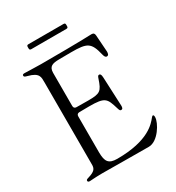

<svg xmlns="http://www.w3.org/2000/svg" viewBox="-203 -988 1025 1116"><g transform="rotate(-30 309.5 -430.0)"><path d="M501.4 -597.3C504.3 -585.6 508.9 -574.6 518.5 -574.6C531.2 -574.6 533.4 -586.3 533.4 -599.8C533 -607.2 528.4 -677.2 525.6 -711.6C524.5 -724.4 519.9 -731.5 505.7 -731.5C478 -731.5 444.6 -727.3 165.5 -727.3H164.8C104 -727.6 79.2 -730.1 54.7 -730.1C46.5 -730.1 41.2 -727.6 41.2 -721.6C41.2 -713.4 45.1 -711.3 62.5 -706.7C133.5 -688.2 128.9 -660.9 129.3 -625V-100.9C129.3 -99.8 129.3 -99.1 129.3 -98V-94.5V-70C128.2 -46.5 120 -32 74.6 -18.5C63.2 -14.9 57.5 -13.5 57.5 -5.7C57.5 -1.1 60.4 3.6 70.3 3.6C80.6 3.6 98.7 0.7 156.2 0C237.2 0.4 364.7 2.1 467.3 2.1C530.5 2.1 585.2 -92.3 585.2 -128.6C585.2 -138.1 584.2 -144.2 578.1 -144.2C575.3 -144.2 571.7 -141 567.5 -135.7C545.1 -108.3 484.7 -29.1 274.1 -29.1C215.2 -29.1 201 -53.3 200.3 -114.3V-355.8C200.3 -367.5 206.3 -373.9 218 -374.3C243.3 -375 276.3 -375 284.1 -375C391.3 -375 397.4 -360.1 420.5 -284.1C425.4 -267.8 427.6 -263.5 435.4 -263.5C446.7 -263.5 448.2 -273.4 448.2 -285.5C447.4 -305.4 440.3 -465.9 439.6 -478.7C438.9 -500.7 433.2 -505.7 426.1 -505.7C419 -505.7 416.2 -500.7 411.9 -487.9C387.8 -415.8 377.1 -407 296.9 -407C269.5 -407 241.1 -407 218 -407.7C206.3 -408 200.3 -414.4 200.3 -426.1V-648.8C201 -691.1 224.8 -698.2 269.2 -698.9C322.8 -699.6 334.9 -699.6 350.9 -699.6C458.1 -699.6 479.4 -688.9 501.4 -597.3ZM147.7 -842.3C148.1 -834.2 150.9 -831.3 159.1 -831H394.9C403.1 -831.3 405.9 -834.2 406.2 -842.3V-853C405.9 -861.2 403.1 -864 394.9 -864.3H159.1C150.9 -864 148.1 -861.2 147.7 -853Z"/></g></svg>

Font: Margiela Serif Light
Style: Regular
Weight: 300
Designer: Andreas Faust, Stefan Endress
Version: Version 1.002;FEAKit 1.0